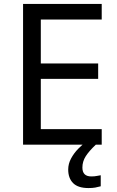

<svg xmlns="http://www.w3.org/2000/svg" viewBox="-20 -734 596 974"><path d="M496 0H97V-714H496V-635H187V-412H478V-334H187V-79H496ZM398 116Q398 161 443 161Q460 161 471.5 158.5Q483 156 491 155V211Q477 215 463 217.5Q449 220 429 220Q376 220 351 195Q326 170 326 126Q326 97 340.5 70Q355 43 376.5 21Q398 -1 418 -15L466 0Q432 32 415 58.5Q398 85 398 116Z"/></svg>

Font: Noto Sans Linear A
Style: Regular
Weight: 400
Designer: Monotype Design Team
Foundry: Monotype Imaging Inc.
Version: Version 2.002; ttfautohint (v1.8.4.7-5d5b)